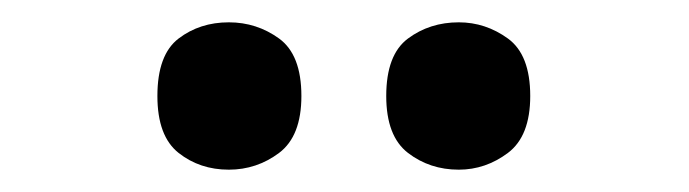

<svg xmlns="http://www.w3.org/2000/svg" viewBox="-20 -774 617 172"><path d="M391 -622Q365 -622 345.5 -637Q326 -652 326 -688Q326 -725 345.5 -739.5Q365 -754 391 -754Q415 -754 435 -739.5Q455 -725 455 -688Q455 -652 435 -637Q415 -622 391 -622ZM185 -622Q159 -622 140 -637Q121 -652 121 -688Q121 -725 140 -739.5Q159 -754 185 -754Q210 -754 230 -739.5Q250 -725 250 -688Q250 -652 230 -637Q210 -622 185 -622Z"/></svg>

Font: Noto Serif Myanmar
Style: Regular
Weight: 400
Designer: Ben Mitchell and the Monotype Design Team
Foundry: Monotype Imaging Inc.
Version: Version 2.106